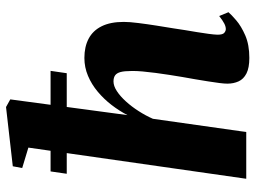

<svg xmlns="http://www.w3.org/2000/svg" viewBox="-128 -730 868 653"><g transform="rotate(-90 306.5 -403.0)"><path d="M436.5 10.5Q403 10.5 383.8 0.8Q364.5 -9 356.8 -26Q349 -43 349 -64.5Q349 -74.5 351.2 -91.8Q353.5 -109 356.8 -130.2Q360 -151.5 364 -174Q368 -196.5 371.5 -216.5Q375 -238 378.8 -261.5Q382.5 -285 385.5 -308.2Q388.5 -331.5 390.5 -352.8Q392.5 -374 392 -391Q392 -414.5 388.5 -427.5Q385 -440.5 377.2 -446Q369.5 -451.5 356.5 -451.5Q341 -451.5 323.5 -440Q306 -428.5 288.5 -409.2Q271 -390 255.8 -366.2Q240.5 -342.5 229.5 -317.5L184.5 0H25.5L131.5 -741L62 -762L68 -794L269.5 -817L295.5 -802.5L242 -404Q256.5 -432 276.5 -458Q296.5 -484 321.5 -505Q346.5 -526 375.5 -538.2Q404.5 -550.5 436.5 -550.5Q474.5 -550.5 502 -536Q529.5 -521.5 544.2 -491.8Q559 -462 559 -416.5Q559 -397 555.2 -367.2Q551.5 -337.5 546.5 -305.8Q541.5 -274 537 -247Q534.5 -228.5 531 -207.8Q527.5 -187 524.2 -167Q521 -147 518.5 -129Q516 -111 515.5 -98Q515.5 -80 521.8 -74.8Q528 -69.5 534.5 -69.5Q543 -69.5 553 -74.5Q563 -79.5 579 -92L592 -60.5Q584.5 -51.5 564.5 -34.2Q544.5 -17 512.8 -3.2Q481 10.5 436.5 10.5ZM50.5 -665.5H392.5L384.5 -610.5H42.5Z"/></g></svg>

Font: Merriweather 60pt Black
Style: Italic
Weight: 900
Italic angle: -7.8°
Version: Version 2.101